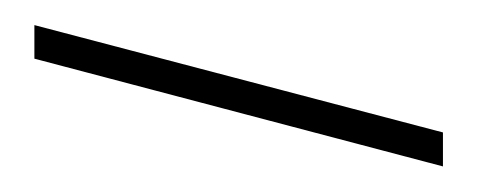

<svg xmlns="http://www.w3.org/2000/svg" viewBox="-388 -548 1204 469"><g transform="rotate(-90 214.5 -314.0)"><path d="M387.2 -832.5 125 165.5H42L305.2 -832.5ZM221.2 -622.1ZM218.8 -896.5ZM233.9 267.6Z"/></g></svg>

Font: Noto Sans Devanagari UI
Style: Regular
Weight: 400
Designer: Monotype Design Team
Foundry: Monotype Imaging Inc.
Version: Version 1.06